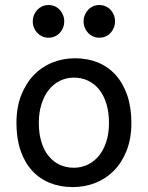

<svg xmlns="http://www.w3.org/2000/svg" viewBox="-20 -743 597 775"><path d="M136.7 -246.6Q136.7 -204.1 147 -170.4Q157.2 -136.7 176 -113.5Q194.8 -90.3 220.7 -78.1Q246.6 -65.9 278.3 -65.9Q307.6 -65.9 333.5 -78.1Q359.4 -90.3 378.7 -113.5Q397.9 -136.7 408.9 -170.4Q419.9 -204.1 419.9 -246.6Q419.9 -289.6 409.7 -323.5Q399.4 -357.4 380.6 -381.1Q361.8 -404.8 335.7 -417.2Q309.6 -429.7 278.3 -429.7Q248.5 -429.7 222.7 -417.2Q196.8 -404.8 177.7 -381.1Q158.7 -357.4 147.7 -323.5Q136.7 -289.6 136.7 -246.6ZM46.4 -246.6Q46.4 -309.6 65.4 -358.2Q84.5 -406.7 116.7 -440.2Q148.9 -473.6 191.9 -490.7Q234.9 -507.8 283.2 -507.8Q333.5 -507.8 375.2 -490.7Q417 -473.6 447 -440.2Q477.1 -406.7 493.7 -358.2Q510.3 -309.6 510.3 -246.6Q510.3 -183.6 491.2 -135.3Q472.2 -86.9 439.9 -54.2Q407.7 -21.5 364.7 -4.6Q321.8 12.2 273.4 12.2Q223.1 12.2 181.4 -4.6Q139.6 -21.5 109.6 -54.2Q79.6 -86.9 63 -135.3Q46.4 -183.6 46.4 -246.6ZM112.3 -656.7Q112.3 -670.4 117.2 -682.4Q122.1 -694.3 130.6 -703.4Q139.2 -712.4 150.6 -717.5Q162.1 -722.7 175.8 -722.7Q189.5 -722.7 201.2 -717.5Q212.9 -712.4 221.2 -703.4Q229.5 -694.3 234.4 -682.4Q239.3 -670.4 239.3 -656.7Q239.3 -643.1 234.4 -631.1Q229.5 -619.1 221.2 -610.1Q212.9 -601.1 201.2 -595.9Q189.5 -590.8 175.8 -590.8Q162.1 -590.8 150.6 -595.9Q139.2 -601.1 130.6 -610.1Q122.1 -619.1 117.2 -631.1Q112.3 -643.1 112.3 -656.7ZM317.4 -656.7Q317.4 -670.4 322.3 -682.4Q327.1 -694.3 335.7 -703.4Q344.2 -712.4 355.7 -717.5Q367.2 -722.7 380.9 -722.7Q394.5 -722.7 406.2 -717.5Q418 -712.4 426.3 -703.4Q434.6 -694.3 439.5 -682.4Q444.3 -670.4 444.3 -656.7Q444.3 -643.1 439.5 -631.1Q434.6 -619.1 426.3 -610.1Q418 -601.1 406.2 -595.9Q394.5 -590.8 380.9 -590.8Q367.2 -590.8 355.7 -595.9Q344.2 -601.1 335.7 -610.1Q327.1 -619.1 322.3 -631.1Q317.4 -643.1 317.4 -656.7Z"/></svg>

Font: Andika FrenchTight
Style: Regular
Weight: 400
Designer: Victor Gaultney, Annie Olsen, Julie Remington, Don Collingsworth, Eric Hays, Becca Hirsbrunner
Foundry: SIL International
Version: Version 5.000 ; Dig1 Dig4Opn Dig7 LnSpcTght